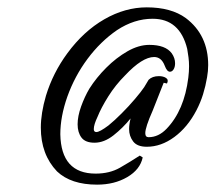

<svg xmlns="http://www.w3.org/2000/svg" viewBox="-20 -495 608 522"><path d="M244 7Q173 7 135 -29Q91 -75 91 -148Q91 -187 105 -235Q124 -297 163 -350Q207 -410 263.5 -442.5Q320 -475 379 -475Q445 -475 485 -446Q546 -400 546 -318Q546 -302 543 -285Q539 -261 532 -238.5Q525 -216 514 -195Q490 -149 454 -122.5Q418 -96 379 -96Q353 -96 342 -110.5Q331 -125 331 -144Q331 -157 335 -173Q314 -147 288.5 -127Q263 -107 237 -107Q212 -107 201.5 -121Q191 -135 191 -157Q191 -179 200.5 -205.5Q210 -232 223 -254Q242 -284 269 -311Q296 -338 326.5 -355.5Q357 -373 386 -373Q430 -373 447 -350Q456 -337 456 -323Q456 -313 452 -306.5Q448 -300 442 -300Q434 -300 428 -316Q419 -340 399 -340Q367 -340 320 -290Q294 -264 274.5 -233Q255 -202 245 -177Q235 -156 235 -144Q235 -136 242 -136Q251 -136 275 -154Q291 -167 310.5 -186.5Q330 -206 347 -226Q364 -246 372 -258L384 -278Q394 -288 412 -288Q424 -288 431.5 -283Q439 -278 434 -268L425 -270L395 -194Q375 -149 375 -133Q375 -122 384 -122Q411 -122 433 -145Q481 -195 492 -284Q493 -292 493.5 -300Q494 -308 494 -315Q494 -327 492.5 -339Q491 -351 489 -362Q469 -444 395 -444Q345 -444 298 -413Q253 -382 218 -335Q183 -288 163 -232Q144 -178 144 -130Q146 -23 240 -23Q278 -23 306 -39Q334 -55 360 -72L368 -67Q361 -34 326 -13.5Q291 7 244 7Z"/></svg>

Font: Birthstone Bounce Medium
Style: Regular
Weight: 500
Designer: Robert E. Leuschke
Foundry: Rob Leuschke
Version: Version 1.010; ttfautohint (v1.8.3)